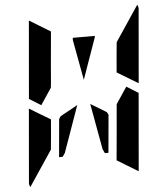

<svg xmlns="http://www.w3.org/2000/svg" viewBox="-62 -1038 940 1077"><g transform="rotate(-5 408.0 -500.0)"><path d="M610 -698 618 -784 751 -983Q758 -970 757 -959L721 -544L603 -615ZM537 -383 518 -170H498L487 -193L440 -452L529 -398ZM650 -531 716 -490 678 -52 560 -124 561 -138 564 -170 576 -302 584 -396 588 -438ZM206 -302 198 -216 65 -17Q58 -30 59 -41L95 -456L151 -422L178 -406L213 -385ZM166 -469 100 -510 138 -948 256 -876 240 -698 231 -590 228 -562ZM374 -818 375 -830H499L498 -822L416 -590ZM367 -452 274 -190 260 -170H240L259 -383L269 -398Z"/></g></svg>

Font: DSEG14 Modern Mini
Style: Bold Italic
Weight: 700
Italic angle: -5°
Designer: Keshikan(Twitter:@keshinomi_88pro)
Version: Version 0.46